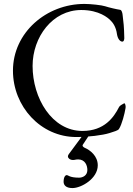

<svg xmlns="http://www.w3.org/2000/svg" viewBox="-20 -683 680 978"><path d="M326 115C326 121 335 132 352 132C361 132 366 129 378 129C413 129 425 159 425 183C425 212 400 222 383 222C334 222 328 209 320 209C312 209 304 220 304 243C304 258 314 275 349 275C394 275 478 227 478 159C478 112 440 82 412 70C407 68 397 61 402 54L443 -8H412L332 100C329 104 326 108 326 115ZM586 -137C560 -86 512 -16 400 -16C244 -16 146 -184 146 -347C146 -494 247 -632 394 -632C486 -632 531 -591 541 -581C553 -570 571 -548 576 -508C580 -485 591 -472 602 -471C612 -470 614 -485 613 -494C612 -546 609 -572 605 -603C604 -617 600 -632 592 -633C572 -636 534 -645 516 -651C498 -657 442 -663 410 -663C216 -663 46 -517 46 -323C46 -141 187 15 369 15C429 15 502 6 537 -5C562 -13 581 -18 586 -26C601 -49 615 -105 619 -130C619 -132 620 -135 620 -138C620 -147 617 -157 613 -157C612 -157 612 -157 611 -156C606 -152 592 -148 586 -137Z"/></svg>

Font: EB Garamond 12
Style: Regular
Weight: 400
Version: Version 0.016+